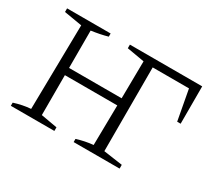

<svg xmlns="http://www.w3.org/2000/svg" viewBox="-123 -876 1226 1104"><g transform="rotate(30 489.5 -323.5)"><path d="M41 0V-21Q69 -30 96.5 -35.5Q124 -41 151 -43L160 -603L41 -623V-647H330V-626Q306 -619 278.5 -613.5Q251 -608 222 -604V-356H571L574 -603L458 -623V-647H938V-399H915L878 -599H637V-43L763 -25V0H458V-21Q512 -38 566 -43L570 -308H222V-43L330 -24V0Z"/></g></svg>

Font: Piazzolla Light
Style: Regular
Weight: 300
Designer: Juan Pablo del Peral
Foundry: Huerta Tipografica
Version: Version 1.330